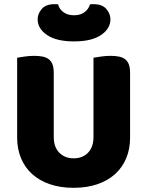

<svg xmlns="http://www.w3.org/2000/svg" viewBox="-20 -882 704 918"><path d="M602 -224Q602 -170 583.5 -125.5Q565 -81 530 -49.5Q495 -18 445 -1Q395 16 332 16Q269 16 219 -1Q169 -18 134 -49.5Q99 -81 80.5 -125.5Q62 -170 62 -224V-606Q73 -608 97 -611.5Q121 -615 143 -615Q166 -615 183.5 -611.5Q201 -608 213 -599Q225 -590 231 -574Q237 -558 237 -532V-227Q237 -179 263.5 -152Q290 -125 332 -125Q375 -125 401 -152Q427 -179 427 -227V-606Q438 -608 462 -611.5Q486 -615 508 -615Q531 -615 548.5 -611.5Q566 -608 578 -599Q590 -590 596 -574Q602 -558 602 -532ZM334 -684Q250 -684 205 -714.5Q160 -745 160 -790Q160 -816 179.5 -839Q199 -862 240 -862Q245 -862 249 -862Q253 -862 258 -861Q263 -839 283 -824Q303 -809 334 -809Q365 -809 384.5 -824Q404 -839 410 -861Q415 -862 419 -862Q423 -862 428 -862Q469 -862 488.5 -839Q508 -816 508 -790Q508 -745 463 -714.5Q418 -684 334 -684Z"/></svg>

Font: Baloo Tamma
Style: Regular
Weight: 400
Designer: Divya Kowshik and Ek Type
Foundry: Ek Type
Version: Version 1.443;PS 1.000;hotconv 16.6.51;makeotf.lib2.5.65220;